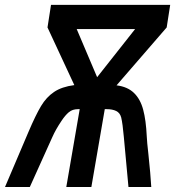

<svg xmlns="http://www.w3.org/2000/svg" viewBox="-62 -746 699 766"><path d="M234.5 -406.5 127.5 -636.5 141.5 -726.5H617L603 -636.5L403 -405.5Q447 -400 472.5 -375.2Q498 -350.5 509.2 -308.5Q520.5 -266.5 523.5 -202Q524.5 -179 530 -131.5Q538.5 -51.5 541.5 0H450.5L432 -200Q427.5 -252 421.5 -277.5Q416.5 -296 401.5 -303.2Q386.5 -310.5 364 -310.5H356L302.5 0H202.5L256 -310.5H249Q227 -310.5 212.5 -298.2Q198 -286 183.5 -264Q160 -229 147 -199.5L57 0H-42L51.5 -219.5Q80.5 -287.5 101.8 -323Q123 -358.5 153.8 -379.2Q184.5 -400 234.5 -406.5ZM477 -630H244L325.5 -438Z"/></svg>

Font: JuliaMono SemiBoldItalic
Style: Regular
Weight: 600
Italic angle: -9°
Monospace: yes
Designer: cormullion
Foundry: corm
Version: Version 0.049; ttfautohint (v1.8.4)